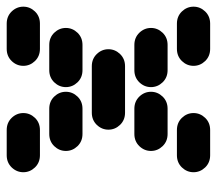

<svg xmlns="http://www.w3.org/2000/svg" viewBox="-57 -719 638 564"><g transform="rotate(-90 262.0 -437.0)"><path d="M87.9 -138.7H162.1Q183.6 -138.7 197.8 -153.3Q211.9 -168 211.9 -187.5Q211.9 -207 197.8 -221.7Q183.6 -236.3 162.1 -236.3H87.9Q66.4 -236.3 52.2 -221.7Q38.1 -207 38.1 -187.5Q38.1 -168 52.2 -153.3Q66.4 -138.7 87.9 -138.7ZM400.4 -138.7H474.6Q496.1 -138.7 510.3 -153.3Q524.4 -168 524.4 -187.5Q524.4 -207 510.3 -221.7Q496.1 -236.3 474.6 -236.3H400.4Q378.9 -236.3 364.7 -221.7Q350.6 -207 350.6 -187.5Q350.6 -168 364.7 -153.3Q378.9 -138.7 400.4 -138.7ZM150.4 -263.7H224.6Q246.1 -263.7 260.3 -278.3Q274.4 -293 274.4 -312.5Q274.4 -332 260.3 -346.7Q246.1 -361.3 224.6 -361.3H150.4Q128.9 -361.3 114.7 -346.7Q100.6 -332 100.6 -312.5Q100.6 -293 114.7 -278.3Q128.9 -263.7 150.4 -263.7ZM337.9 -263.7H412.1Q433.6 -263.7 447.8 -278.3Q461.9 -293 461.9 -312.5Q461.9 -332 447.8 -346.7Q433.6 -361.3 412.1 -361.3H337.9Q316.4 -361.3 302.2 -346.7Q288.1 -332 288.1 -312.5Q288.1 -293 302.2 -278.3Q316.4 -263.7 337.9 -263.7ZM212.9 -388.7H349.6Q371.1 -388.7 385.3 -403.3Q399.4 -418 399.4 -437.5Q399.4 -457 385.3 -471.7Q371.1 -486.3 349.6 -486.3H212.9Q191.4 -486.3 177.2 -471.7Q163.1 -457 163.1 -437.5Q163.1 -418 177.2 -403.3Q191.4 -388.7 212.9 -388.7ZM150.4 -513.7H224.6Q246.1 -513.7 260.3 -528.3Q274.4 -543 274.4 -562.5Q274.4 -582 260.3 -596.7Q246.1 -611.3 224.6 -611.3H150.4Q128.9 -611.3 114.7 -596.7Q100.6 -582 100.6 -562.5Q100.6 -543 114.7 -528.3Q128.9 -513.7 150.4 -513.7ZM337.9 -513.7H412.1Q433.6 -513.7 447.8 -528.3Q461.9 -543 461.9 -562.5Q461.9 -582 447.8 -596.7Q433.6 -611.3 412.1 -611.3H337.9Q316.4 -611.3 302.2 -596.7Q288.1 -582 288.1 -562.5Q288.1 -543 302.2 -528.3Q316.4 -513.7 337.9 -513.7ZM87.9 -638.7H162.1Q183.6 -638.7 197.8 -653.3Q211.9 -668 211.9 -687.5Q211.9 -707 197.8 -721.7Q183.6 -736.3 162.1 -736.3H87.9Q66.4 -736.3 52.2 -721.7Q38.1 -707 38.1 -687.5Q38.1 -668 52.2 -653.3Q66.4 -638.7 87.9 -638.7ZM400.4 -638.7H474.6Q496.1 -638.7 510.3 -653.3Q524.4 -668 524.4 -687.5Q524.4 -707 510.3 -721.7Q496.1 -736.3 474.6 -736.3H400.4Q378.9 -736.3 364.7 -721.7Q350.6 -707 350.6 -687.5Q350.6 -668 364.7 -653.3Q378.9 -638.7 400.4 -638.7Z"/></g></svg>

Font: Workbench
Style: Regular
Weight: 400
Designer: Jens Kutilek
Foundry: Jens Kutilek
Version: Version 2.001